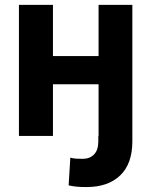

<svg xmlns="http://www.w3.org/2000/svg" viewBox="-20 -550 609 777"><path d="M330.1 207Q308.1 207 291.7 205.6Q275.4 204.1 257.8 200.2L264.6 87.9Q276.4 91.3 287.4 92Q298.3 92.8 314.5 92.8Q343.3 92.8 360.6 75Q377.9 57.1 377.9 22.5V0H378.9V-209H194.3V0H56.6V-530.3H194.3V-323.2H378.9V-530.3H515.6V22.5Q515.6 112.3 466.6 159.7Q417.5 207 330.1 207Z"/></svg>

Font: Pretendard GOV
Style: Bold
Weight: 700
Designer: Base glyphs from Inter by Rasmus Andersson; Hangeul glyphs from Noto Sans CJK(Source Han Sans) by Jang Soo-young and Kan
Foundry: Kil Hyung-jin
Version: Version 1.309